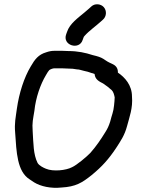

<svg xmlns="http://www.w3.org/2000/svg" viewBox="-20 -849 688 899"><path d="M290 -689C270.3 -636.4 351.5 -612.4 367 -662L371 -673C371.7 -675.7 373.3 -678.3 376 -681C397.5 -705.2 429.3 -727.2 452 -748L462 -757C478.4 -770.9 481.2 -798.3 466 -815.5C452.1 -831.3 424.6 -834.2 408 -819L397 -809C390.3 -803 383.3 -797 376 -791C347.2 -766.6 306.1 -738.2 294 -700ZM532 -509C532.7 -527 525 -540 509 -548C497.2 -553.9 486.2 -558 475 -566C459 -577.4 449.7 -581.6 430 -587L414 -591C380.6 -602.1 343.4 -610 300 -610C289.3 -610.7 280.3 -611 273 -611H233C221.7 -611 209.3 -608.7 196 -604C160.1 -593.5 143 -571.2 124 -538C92.6 -485.7 69.5 -413.6 59 -340C53.5 -297.5 46.9 -273.9 51 -227C57.2 -137 59.8 -46 119 -9C127.7 -3.7 134.7 1 140 5C170.4 23.7 218.2 34.5 268 29C334.5 25.3 364.1 6.9 409 -29C458.1 -69.1 489.6 -104.9 523 -155C544.6 -188.3 563.8 -215.9 575 -259C586.3 -301.9 602.5 -343.4 598 -397C598 -450 564.9 -487 532 -509ZM341 -524C345.7 -524 350.3 -523.3 355 -522C367.2 -518.3 379 -516 391 -513L409 -507C413 -506.3 416.3 -505.3 419 -504C420.3 -504 421.7 -503.3 423 -502C425.2 -477.3 443.8 -467.6 463 -458C478 -448 488.5 -439.9 503 -427C511.3 -418.7 514.5 -405.6 517 -393C517 -379.4 515.1 -370.1 514 -355C511.2 -324.5 503.1 -309.8 496 -280C489.4 -259 483.1 -245.8 473 -230C452.1 -196 430.1 -163.5 403 -133C387.8 -116.8 339 -75.4 317 -66C289.8 -51.3 228.7 -44.5 195 -59C183 -63.8 163.8 -73.1 156 -86C135.8 -126.3 136.7 -176.8 133 -234C129.7 -275.6 135 -291.6 141 -330C147.4 -391.9 169.2 -454 195 -497C201.7 -509 207 -517 211 -521C215.6 -524.4 227.3 -529 233 -529H273C279.7 -529 287.7 -528.7 297 -528C314.1 -528 327.1 -526.8 341 -524Z"/></svg>

Font: HoneyBee
Style: Bd
Weight: 700
Foundry: Cannot Into Space Fonts
Version: Version 0.89